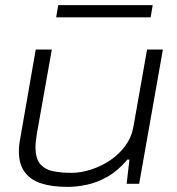

<svg xmlns="http://www.w3.org/2000/svg" viewBox="-20 -720 694 752"><path d="M245 12Q183 12 140.5 -2Q98 -16 76 -47Q54 -78 54 -127Q54 -140 55.5 -153.5Q57 -167 60 -182L120 -526H183L124 -194Q122 -180 120.5 -167Q119 -154 119 -144Q119 -99 137.5 -77.5Q156 -56 188 -49.5Q220 -43 259 -43Q297 -43 337 -56Q377 -69 412 -92.5Q447 -116 471.5 -150Q496 -184 503 -226L556 -526H618L525 0H476L487 -95H479Q443 -52 402 -28.5Q361 -5 320.5 3.5Q280 12 245 12ZM200 -652 208 -700H578L570 -652Z"/></svg>

Font: Archivo Expanded ExtraLight
Style: Italic
Weight: 250
Width: 7
Italic angle: -10°
Designer: Hector Gatti
Foundry: Omnibus-Type
Version: Version 2.001